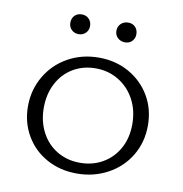

<svg xmlns="http://www.w3.org/2000/svg" viewBox="-74 -701 740 776"><g transform="rotate(10 296.0 -312.5)"><path d="M160 -590Q160 -608 171 -619.5Q182 -631 201 -631Q218 -631 229.5 -619.5Q241 -608 241 -590Q241 -573 229.5 -561.5Q218 -550 201 -550Q183 -550 171.5 -561.5Q160 -573 160 -590ZM349 -590Q349 -608 361 -619.5Q373 -631 391 -631Q409 -631 420 -619.5Q431 -608 431 -590Q431 -573 420 -561.5Q409 -550 391 -550Q373 -550 361 -561.5Q349 -573 349 -590ZM50 -228Q50 -295 82.5 -351Q115 -407 172 -439Q229 -471 299 -471Q368 -471 423 -440Q478 -409 509.5 -355.5Q541 -302 541 -235Q541 -166 508 -111Q475 -56 417.5 -25Q360 6 291 6Q222 6 167 -24.5Q112 -55 81 -108.5Q50 -162 50 -228ZM478 -229Q478 -286 454 -330.5Q430 -375 388 -400.5Q346 -426 294 -426Q242 -426 201 -401.5Q160 -377 137 -333Q114 -289 114 -233Q114 -177 137.5 -132.5Q161 -88 202.5 -63.5Q244 -39 296 -39Q348 -39 389.5 -63Q431 -87 454.5 -130Q478 -173 478 -229Z"/></g></svg>

Font: Ysabeau SC Semilight
Style: Regular
Weight: 300
Designer: Christian Thalmann (Catharsis Fonts)
Version: Version 0.003